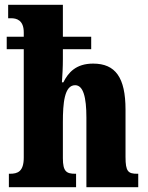

<svg xmlns="http://www.w3.org/2000/svg" viewBox="-20 -780 616 800"><path d="M17 0H297V-56H294C257 -56 242 -65 242 -121V-271C242 -349 248 -425 293 -425C327 -425 340 -375 340 -290V0H556V-56H552C514 -56 503 -65 503 -126V-323C503 -457 461 -515 368 -515C296 -515 264 -477 244 -437H238C240 -465 242 -500 242 -534V-575H360V-627H242V-760H14V-704H26C48 -704 79 -697 79 -645V-627H8V-575H79V-124C79 -65 54 -56 21 -56H17Z"/></svg>

Font: Noto Serif Hebrew ExtraCondensed Black
Style: Regular
Weight: 900
Width: 2
Designer: Monotype Design Team
Foundry: Monotype Imaging Inc.
Version: Version 2.004